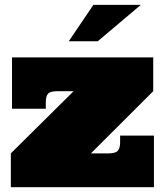

<svg xmlns="http://www.w3.org/2000/svg" viewBox="-20 -776 683 796"><path d="M430.2 -140.1Q459 -140.1 468.5 -151.1Q478 -162.1 478 -186V-213.9H618.2V0H24.9V-140.1L285.2 -397.9H217.8Q189 -397.9 179.4 -387.9Q169.9 -377.9 169.9 -350.1V-325.2H29.8V-538.1H615.2V-397.9L356.9 -140.1ZM564 -755.9 385.3 -605H265.1L367.2 -755.9Z"/></svg>

Font: Ultra
Style: Regular
Weight: 400
Designer: Astigmatic (AOETI)
Foundry: Astigmatic (AOETI)
Version: Version 1.001